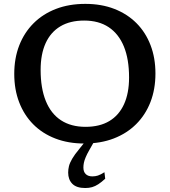

<svg xmlns="http://www.w3.org/2000/svg" viewBox="-20 -729 875 990"><path d="M420 -709Q503 -709 569.8 -683Q636.5 -657 683.8 -609.5Q731 -562 756.2 -496.2Q781.5 -430.5 781.5 -350Q781.5 -269 755.8 -202.8Q730 -136.5 682 -88.8Q634 -41 566.5 -15Q499 11 415 11Q332 11 265.2 -14.8Q198.5 -40.5 151.2 -88.2Q104 -136 78.8 -201.8Q53.5 -267.5 53.5 -348Q53.5 -428.5 79.2 -494.8Q105 -561 153 -609Q201 -657 268.5 -683Q336 -709 420 -709ZM421 -75Q494 -75 543.8 -104.8Q593.5 -134.5 619.5 -191.5Q645.5 -248.5 645.5 -329.5Q645.5 -424 618.8 -489.2Q592 -554.5 540.5 -588.8Q489 -623 414 -623Q341 -623 291 -593Q241 -563 215.2 -506.2Q189.5 -449.5 189.5 -368.5Q189.5 -274.5 216 -208.8Q242.5 -143 294.2 -109Q346 -75 421 -75ZM441.5 43Q428.5 65.5 421.8 81.8Q415 98 412.5 110.5Q410 123 410 135Q410 157 422.2 168.8Q434.5 180.5 456 180.5Q471.5 180.5 484.8 176.2Q498 172 518.5 159L522.5 192.5Q503 210.5 486.8 221Q470.5 231.5 454.8 236Q439 240.5 419.5 240.5Q374.5 240.5 353 218.8Q331.5 197 331.5 161Q331.5 144.5 335.5 128Q339.5 111.5 351.8 90.2Q364 69 388.5 39.5L441 -26.5H481Z"/></svg>

Font: Newsreader 9pt Medium
Style: Regular
Weight: 500
Designer: Hugues Gentile
Foundry: Production Type
Version: Version 1.003